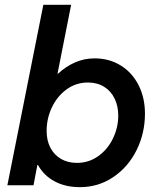

<svg xmlns="http://www.w3.org/2000/svg" viewBox="-20 -772 663 800"><path d="M160.6 -752H276.4L219.7 -465.3H222.2Q254.9 -495.6 293.2 -512.2Q331.5 -528.8 374 -528.8Q435.1 -528.8 482.9 -499.3Q530.8 -469.7 557.4 -417.2Q584 -364.7 584 -298.3Q584 -216.8 549.1 -146.5Q514.2 -76.2 452.1 -34.2Q390.1 7.8 313 7.8Q252.4 7.8 207.5 -16.4Q162.6 -40.5 138.2 -84.5H135.7L119.6 0H10.7ZM472.7 -290.5Q472.7 -330.1 457.5 -361.3Q442.4 -392.6 413.8 -410.4Q385.3 -428.2 346.2 -428.2Q296.9 -428.2 257.6 -399.7Q218.3 -371.1 196.3 -324.7Q174.3 -278.3 174.3 -226.6Q174.3 -186.5 189.9 -156.5Q205.6 -126.5 234.1 -109.9Q262.7 -93.3 300.8 -93.3Q349.6 -93.3 388.9 -121.1Q428.2 -148.9 450.4 -194.6Q472.7 -240.2 472.7 -290.5Z"/></svg>

Font: Reddit Sans Chocolate SemiBold
Style: Italic
Weight: 600
Italic angle: -11.25°
Designer: Stephen Hutchings
Version: Version 1.013